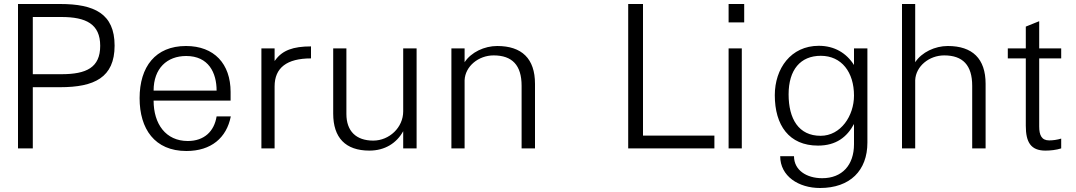

<svg xmlns="http://www.w3.org/2000/svg" viewBox="-20 -742 5379 960"><path d="M144 -657H287C410 -657 481 -622 481 -513C481 -404 412 -371 287 -371H144ZM144 0V-306H281C451 -306 553 -354 553 -514C553 -674 451 -722 281 -722H70V0Z M678 -251C678 -98 753 13 912 13C1036 13 1113 -53 1134 -160H1063C1051 -85 1001 -37 919 -37C809 -37 748 -122 748 -239H1133V-282C1133 -423 1051 -512 910 -512C757 -512 678 -408 678 -251ZM748 -289C748 -400 815 -462 911 -462C1023 -462 1063 -378 1063 -289Z M1353 -437V-500H1287V0H1353V-310C1353 -403 1414 -450 1535 -450V-510C1445 -510 1392 -490 1357 -442Z M2063 -500H1996V-185C1996 -105 1927 -39 1846 -39C1761 -39 1712 -86 1712 -172V-500H1646V-174C1646 -54 1707 11 1827 11C1904 11 1963 -26 1996 -86V0H2063Z M2303 -341C2306 -411 2373 -465 2448 -465C2541 -465 2588 -416 2588 -313V0H2655V-323C2655 -449 2589 -512 2466 -512C2402 -512 2336 -481 2303 -431V-500H2237V0H2303Z M3552 0V-64H3195V-722H3121V0Z M3689 0V-500H3623V0ZM3623 -630H3701V-722H3623Z M4083 -63C3973 -63 3923 -148 3923 -270C3923 -393 3982 -463 4084 -463C4188 -463 4250 -381 4250 -264C4250 -163 4184 -63 4083 -63ZM3854 -266C3854 -116 3925 -14 4070 -14C4161 -14 4215 -57 4250 -122V-21C4250 83 4191 149 4091 149C4013 149 3950 109 3950 39H3881C3881 139 3973 198 4080 198C4230 198 4317 111 4317 -29V-500H4250V-417C4212 -477 4152 -513 4074 -513C3934 -513 3854 -399 3854 -266Z M4556 -341C4559 -411 4626 -465 4701 -465C4794 -465 4841 -416 4841 -313V0H4908V-323C4908 -449 4842 -512 4719 -512C4655 -512 4589 -481 4556 -431V-722H4490V0H4556Z M5109 -450V-113C5109 -31 5134 11 5207 11C5232 11 5261 8 5286 0V-49C5266 -43 5245 -40 5226 -40C5188 -40 5176 -66 5176 -110V-450H5286V-500H5176V-636L5109 -609V-500H5019V-450Z"/></svg>

Font: Perun Light
Style: Regular
Weight: 300
Foundry: Copyright (c) Stefan Peev, Context Ltd, 2016
Version: Version 1.089